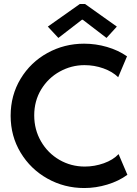

<svg xmlns="http://www.w3.org/2000/svg" viewBox="-20 -950 699 978"><path d="M34.2 -360.4Q34.2 -464.8 85 -548.8Q135.7 -632.8 221.7 -680.2Q307.6 -727.5 408.2 -727.5Q467.8 -727.5 524.9 -710.9Q582 -694.3 627 -663.1L582 -556.6Q552.7 -585.4 506.6 -601.8Q460.4 -618.2 410.2 -618.2Q343.8 -618.2 284.7 -585.7Q225.6 -553.2 189.9 -494.6Q154.3 -436 154.3 -362.3Q154.3 -289.6 189 -229.7Q223.6 -169.9 282.7 -135.7Q341.8 -101.6 412.1 -101.6Q461.4 -101.6 508.8 -118.4Q556.2 -135.3 584 -165L628.9 -59.6Q584.5 -27.3 526.4 -9.8Q468.3 7.8 409.2 7.8Q307.6 7.8 221.7 -40.3Q135.7 -88.4 85 -172.6Q34.2 -256.8 34.2 -360.4ZM223.6 -814.5 386.7 -929.7H413.1L575.2 -814.5L522.5 -756.8L401.4 -849.6H397.5L277.3 -756.8Z"/></svg>

Font: Reddit Sans Vanilla SemiBold
Style: Regular
Weight: 600
Designer: Stephen Hutchings
Foundry: Reddit
Version: Version 1.013